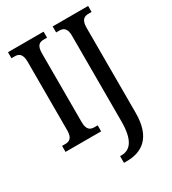

<svg xmlns="http://www.w3.org/2000/svg" viewBox="-224 -832 1069 1191"><g transform="rotate(-30 310.0 -237.0)"><path d="M26 0H281V-43H258C227 -43 205 -56 205 -111V-602C205 -659 226 -671 258 -671H281V-714H26V-671H49C78 -671 102 -659 102 -602V-110C102 -55 78 -43 49 -43H26ZM306 240H327C432 240 524 187 524 8V-602C524 -659 548 -671 578 -671H600V-714H346V-671H368C397 -671 421 -659 421 -605V9C421 148 376 192 316 192H306Z"/></g></svg>

Font: Noto Serif Bengali ExtraCondensed Medium
Style: Regular
Weight: 500
Width: 2
Designer: Juan Bruce, Universal Thirst, Indian Type Foundry and the Monotype Design Team.
Foundry: Monotype Imaging Inc.
Version: Version 2.003